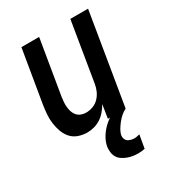

<svg xmlns="http://www.w3.org/2000/svg" viewBox="-180 -623 859 948"><g transform="rotate(-30 250.0 -148.5)"><path d="M163 8Q136 8 112 -0.5Q88 -9 72 -27Q56 -45 47.5 -68.5Q39 -92 35.5 -117.5Q32 -143 34 -169Q36 -195 40 -221L90 -520H191L139 -207Q137 -193 136 -178.5Q135 -164 136.5 -150Q138 -136 142.5 -123Q147 -110 156 -100Q165 -90 178 -85Q191 -80 206 -80Q225 -80 244.5 -87Q264 -94 278.5 -109Q293 -124 301.5 -143Q310 -162 313 -181L369 -520H470L384 0H283L295 -77Q285 -59 271 -42.5Q257 -26 239.5 -14.5Q222 -3 202 2.5Q182 8 163 8ZM328 223Q312 223 297 220.5Q282 218 267.5 212.5Q253 207 240.5 198.5Q228 190 220.5 177.5Q213 165 211 149.5Q209 134 211 118Q216 89 234 61.5Q252 34 277 13.5Q302 -7 331 -20.5Q360 -34 390 -40L384 0Q368 8 355 19.5Q342 31 331 45Q320 59 311 74Q302 89 299 105Q298 115 301.5 124.5Q305 134 312.5 139Q320 144 329.5 146.5Q339 149 348 149Q356 149 363.5 147.5Q371 146 379 144L366 219Q356 221 347 222Q338 223 328 223Z"/></g></svg>

Font: Iosevka Term Curly SmBd Obl
Style: Regular
Weight: 600
Italic angle: -9°
Designer: Belleve Invis
Foundry: Belleve Invis
Version: Version 32.3.0